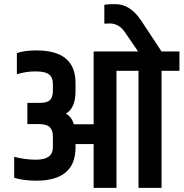

<svg xmlns="http://www.w3.org/2000/svg" viewBox="-20 -913 892 933"><path d="M852 -663V-569H765V0H653V-569H546V0H435V-213H347V-193Q345 -35 156 -35Q96 -35 49 -49V-151Q100 -137 155 -137Q237 -137 237 -197V-250Q237 -279 223 -294Q209 -309 173 -310H113V-413H173Q209 -413 223 -427Q237 -441 237 -470V-506Q237 -536 218.5 -551Q200 -566 152.5 -566Q105 -566 62 -552V-655Q99 -668 157 -668Q347 -668 347 -510V-470Q347 -387 300 -361Q328 -346 339 -309H435V-663H651L586 -758Q557 -799 513 -799Q496 -799 487 -798V-890Q506 -893 540 -893Q613 -893 666 -813L765 -663Z"/></svg>

Font: Khand Semibold
Style: Regular
Weight: 600
Designer: Devanagari: Sanchit Sawaria, Jyotish Sonowal; Latin: Satya Rajpurohit
Foundry: Indian Type Foundry
Version: Version 1.100;PS 1.0;hotconv 1.0.78;makeotf.lib2.5.61930; tt